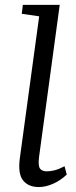

<svg xmlns="http://www.w3.org/2000/svg" viewBox="-20 -763 316 794"><path d="M140.5 10.5Q97.5 10.5 75.5 -16.8Q53.5 -44 62 -108.5L142 -695.5L70 -706L74.5 -743H227L141.5 -114Q137 -77 145.5 -65.8Q154 -54.5 174 -54.5Q189 -54.5 206.5 -59Q224 -63.5 247 -75.5L256 -41Q229.5 -16 199 -2.8Q168.5 10.5 140.5 10.5Z"/></svg>

Font: Merriweather 36pt Light
Style: Italic
Weight: 300
Italic angle: -7.8°
Version: Version 2.101